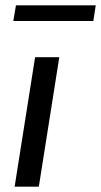

<svg xmlns="http://www.w3.org/2000/svg" viewBox="-20 -702 380 722"><path d="M35 0 112 -487H203L126 0ZM30 -623 40 -682H340L331 -623Z"/></svg>

Font: Nunito Sans 12pt ExtraLight 12pt Medium
Style: Italic
Weight: 500
Italic angle: -9°
Version: Version 3.101;gftools[0.9.27]